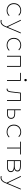

<svg xmlns="http://www.w3.org/2000/svg" viewBox="2827 -3551 946 6640"><g transform="rotate(90 3300.0 -231.0)"><path d="M348 12Q292 12 245 -5Q198 -22 163.5 -54Q129 -86 109.5 -132.5Q90 -179 90 -238Q90 -298 110.5 -345Q131 -392 166 -424Q201 -456 248 -473Q295 -490 348 -490Q378 -490 403 -484Q428 -478 449 -467.5Q470 -457 487 -443.5Q504 -430 519 -416L499 -394Q468 -424 431.5 -443Q395 -462 348 -462Q298 -462 256.5 -445.5Q215 -429 185 -399.5Q155 -370 138.5 -328.5Q122 -287 122 -238Q122 -188 138 -147.5Q154 -107 184 -77.5Q214 -48 255.5 -32Q297 -16 348 -16Q399 -16 440 -36Q481 -56 514 -88L532 -66Q496 -31 450.5 -9.5Q405 12 348 12Z M722 222Q708 222 692.5 219.5Q677 217 667 212L677 184Q686 187 698.5 189.5Q711 192 725 192Q754 192 777.5 181.5Q801 171 820.5 153Q840 135 855 110Q870 85 882 56L900 12L664 -478H696L844 -164Q858 -134 876 -98Q894 -62 912 -30H916Q931 -62 946 -98Q961 -134 974 -164L1106 -478H1136L906 68Q896 96 880 123.5Q864 151 841 173Q818 195 788.5 208.5Q759 222 722 222Z M1548 12Q1492 12 1445 -5Q1398 -22 1363.5 -54Q1329 -86 1309.5 -132.5Q1290 -179 1290 -238Q1290 -298 1310.5 -345Q1331 -392 1366 -424Q1401 -456 1448 -473Q1495 -490 1548 -490Q1578 -490 1603 -484Q1628 -478 1649 -467.5Q1670 -457 1687 -443.5Q1704 -430 1719 -416L1699 -394Q1668 -424 1631.5 -443Q1595 -462 1548 -462Q1498 -462 1456.5 -445.5Q1415 -429 1385 -399.5Q1355 -370 1338.5 -328.5Q1322 -287 1322 -238Q1322 -188 1338 -147.5Q1354 -107 1384 -77.5Q1414 -48 1455.5 -32Q1497 -16 1548 -16Q1599 -16 1640 -36Q1681 -56 1714 -88L1732 -66Q1696 -31 1650.5 -9.5Q1605 12 1548 12Z M1910 0V-478H2290V0H2260V-450H1940V0Z M2746 0V-450H2500V-478H2776V0ZM2750 -600Q2733 -600 2721.5 -611Q2710 -622 2710 -642Q2710 -662 2721.5 -673Q2733 -684 2750 -684Q2767 -684 2778.5 -673Q2790 -662 2790 -642Q2790 -622 2778.5 -611Q2767 -600 2750 -600Z M3074 12Q3063 12 3056.5 10.5Q3050 9 3042 6L3050 -24Q3055 -22 3059.5 -21Q3064 -20 3070 -20Q3100 -20 3118 -50.5Q3136 -81 3144 -146Q3154 -230 3164 -312Q3174 -394 3184 -478H3472V0H3442V-450H3208Q3199 -372 3190 -296Q3181 -220 3172 -142Q3163 -62 3138 -25Q3113 12 3074 12Z M3761 0V-478H3791V-282H3911Q3996 -282 4042.5 -246.5Q4089 -211 4089 -142Q4089 -73 4042.5 -36.5Q3996 0 3911 0ZM3791 -28H3901Q3980 -28 4018.5 -55Q4057 -82 4057 -142Q4057 -202 4018.5 -228Q3980 -254 3901 -254H3791Z M4548 12Q4492 12 4445 -5Q4398 -22 4363.5 -54Q4329 -86 4309.5 -132.5Q4290 -179 4290 -238Q4290 -298 4310.5 -345Q4331 -392 4366 -424Q4401 -456 4448 -473Q4495 -490 4548 -490Q4578 -490 4603 -484Q4628 -478 4649 -467.5Q4670 -457 4687 -443.5Q4704 -430 4719 -416L4699 -394Q4668 -424 4631.5 -443Q4595 -462 4548 -462Q4498 -462 4456.5 -445.5Q4415 -429 4385 -399.5Q4355 -370 4338.5 -328.5Q4322 -287 4322 -238Q4322 -188 4338 -147.5Q4354 -107 4384 -77.5Q4414 -48 4455.5 -32Q4497 -16 4548 -16Q4599 -16 4640 -36Q4681 -56 4714 -88L4732 -66Q4696 -31 4650.5 -9.5Q4605 12 4548 12Z M5085 0V-450H4879V-478H5321V-450H5115V0Z M5520 0V-478H5738Q5819 -478 5864.5 -449.5Q5910 -421 5910 -361Q5910 -337 5903 -320Q5896 -303 5884.5 -290.5Q5873 -278 5857.5 -270Q5842 -262 5825 -256V-253Q5844 -248 5863.5 -239.5Q5883 -231 5898 -217Q5913 -203 5922.5 -183Q5932 -163 5932 -136Q5932 -67 5881.5 -33.5Q5831 0 5742 0ZM5550 -266H5719Q5805 -266 5841.5 -291Q5878 -316 5878 -359Q5878 -403 5842.5 -426.5Q5807 -450 5729 -450H5550ZM5550 -28H5732Q5900 -28 5900 -137Q5900 -186 5854.5 -212Q5809 -238 5724 -238H5550Z M6122 222Q6108 222 6092.5 219.5Q6077 217 6067 212L6077 184Q6086 187 6098.5 189.5Q6111 192 6125 192Q6154 192 6177.5 181.5Q6201 171 6220.5 153Q6240 135 6255 110Q6270 85 6282 56L6300 12L6064 -478H6096L6244 -164Q6258 -134 6276 -98Q6294 -62 6312 -30H6316Q6331 -62 6346 -98Q6361 -134 6374 -164L6506 -478H6536L6306 68Q6296 96 6280 123.5Q6264 151 6241 173Q6218 195 6188.5 208.5Q6159 222 6122 222Z"/></g></svg>

Font: Source Code Pro ExtraLight
Style: Regular
Weight: 200
Monospace: yes
Designer: Paul D. Hunt, Teo Tuominen
Foundry: Adobe Systems Incorporated
Version: Version 2.030;PS 1.000;hotconv 16.6.51;makeotf.lib2.5.65220